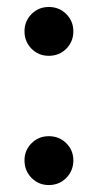

<svg xmlns="http://www.w3.org/2000/svg" viewBox="-20 -515 280 547"><path d="M119.1 -495.1Q148.9 -495.1 168.9 -474.9Q189 -454.6 189 -425.8Q189 -396.5 168.9 -376.2Q148.9 -356 119.1 -356Q89.8 -356 69.8 -376.2Q49.8 -396.5 49.8 -425.8Q49.8 -454.6 69.8 -474.9Q89.8 -495.1 119.1 -495.1ZM119.1 -127Q148.9 -127 168.9 -106.9Q189 -86.9 189 -58.1Q189 -28.8 168.9 -8.3Q148.9 12.2 119.1 12.2Q89.8 12.2 69.8 -8.3Q49.8 -28.8 49.8 -58.1Q49.8 -86.9 69.8 -106.9Q89.8 -127 119.1 -127Z"/></svg>

Font: FiraGO
Style: Regular
Weight: 400
Designer: bBox Type
Foundry: bBox Type GmbH
Version: Version 1.001;PS 001.001;hotconv 1.0.88;makeotf.lib2.5.64775